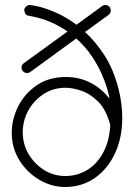

<svg xmlns="http://www.w3.org/2000/svg" viewBox="-20 -746 540 768"><path d="M240 2Q186 2 137 -27Q88 -56 57.5 -105Q27 -154 27 -215Q27 -269 52.5 -320Q78 -371 126.5 -404.5Q175 -438 243 -438Q297 -438 342 -415Q387 -392 418 -351Q417 -362 409.5 -388.5Q402 -415 387 -449.5Q372 -484 347 -521.5Q322 -559 285 -592L101 -458Q96 -454 88 -454Q79 -454 72.5 -460.5Q66 -467 66 -475Q66 -487 75 -493L250 -620Q219 -642 180.5 -658.5Q142 -675 95 -683Q82 -685 79.5 -694.5Q77 -704 77 -708Q79 -716 85.5 -721Q92 -726 99 -726Q109 -726 137.5 -719Q166 -712 205 -695Q244 -678 286 -647L389 -722Q394 -726 402 -726Q409 -726 416 -720.5Q423 -715 423 -704Q423 -693 415 -687L320 -618Q362 -580 398 -524.5Q434 -469 454 -391Q469 -331 469 -275Q469 -194 439.5 -131.5Q410 -69 358.5 -33.5Q307 2 240 2ZM243 -395Q193 -395 154 -369.5Q115 -344 93 -303.5Q71 -263 71 -217Q71 -169 94.5 -129.5Q118 -90 156.5 -66Q195 -42 241 -42Q290 -42 329.5 -66.5Q369 -91 393.5 -137Q418 -183 421 -246Q405 -307 373 -339Q341 -371 305.5 -383Q270 -395 243 -395Z"/></svg>

Font: Yomogi
Style: Regular
Weight: 400
Designer: satsuyako
Foundry: satsuyako
Version: Version 3.100